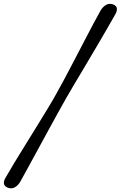

<svg xmlns="http://www.w3.org/2000/svg" viewBox="-60 -821 637 1013"><path d="M289.1 -303.1Q270.6 -270.6 245.9 -226Q221.3 -181.3 193.9 -131.2Q166.6 -81.1 139.4 -31.1Q112.2 18.8 88 63.1Q63.8 107.4 45.9 139.6Q32.4 160.7 15.7 168.6Q-0.9 176.4 -18.9 169.2Q-37.1 162.4 -39.3 147.6Q-41.6 132.7 -27.8 111.6Q-10.4 80.7 15.7 37.8Q41.8 -5.2 72.2 -54.1Q102.5 -103 132.9 -152.3Q163.3 -201.6 190.1 -245.7Q216.9 -289.8 235.3 -323Q254.1 -356.2 278.4 -401.6Q302.7 -447 329.2 -497.9Q355.8 -548.7 381.9 -599Q408.1 -649.2 431.2 -693.1Q454.4 -737 471.8 -767.5Q485.3 -788.3 502.1 -796.4Q518.9 -804.5 537.6 -797.3Q555.2 -790.7 556.7 -775.6Q558.2 -760.4 545 -739.5Q527.1 -707.7 501.7 -664Q476.4 -620.3 447.5 -571.2Q418.6 -522 389.3 -472.8Q360 -423.5 333.8 -379.6Q307.7 -335.7 289.1 -303.1Z"/></svg>

Font: Fraunces
Style: Italic
Weight: 900
Italic angle: -16°
Version: Version 1.000;[0bf87f6ff]